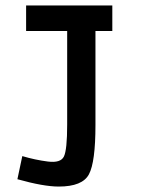

<svg xmlns="http://www.w3.org/2000/svg" viewBox="-20 -675 540 706"><path d="M331 -561V-215Q331 -79 307 -34Q283 11 196 11Q140 11 44 -16L62 -101Q109 -87 156 -81Q203 -75 215 -99.5Q227 -124 227 -217V-561H76V-655H393V-561Z"/></svg>

Font: Lekton
Style: Bold
Weight: 700
Designer: Paolo Mazzetti, Luciano Perondi, Raffaele Flato, Elena Papassissa, Emilio Macchia, Michela Povoleri, Tobias Seemiller, R
Version: Version 34.000